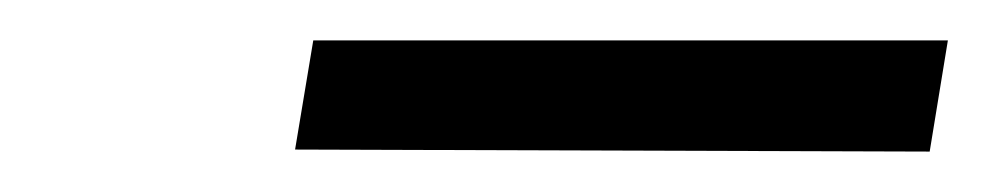

<svg xmlns="http://www.w3.org/2000/svg" viewBox="-20 -663 489 95"><path d="M126 -589 440 -588 449 -643H135Z"/></svg>

Font: Charger Sport
Style: DfNrwObl
Weight: 400
Designer: Jasper
Foundry: Cannot Into Space Fonts
Version: Version 1.1